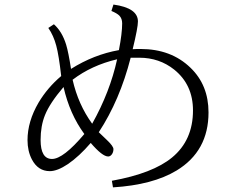

<svg xmlns="http://www.w3.org/2000/svg" viewBox="-20 -809 1040 838"><path d="M499 -590.3Q513.2 -663.6 513.2 -707Q513.2 -728 501 -740.7Q490.7 -751 466.3 -761.2L475.1 -789.1Q582 -774.4 582 -715.3Q582 -688.5 559.1 -594.2Q566.9 -595.2 593.3 -595.2Q727.1 -595.2 811.5 -513.2Q890.1 -437.5 890.1 -318.4Q890.1 -149.4 751 -64.9Q647 -2 473.1 8.8L468.3 -20Q647 -52.2 731 -121.6Q822.3 -196.8 822.3 -327.1Q822.3 -439 740.7 -504.9Q675.3 -557.1 587.9 -557.1H550.3Q502.9 -371.6 411.1 -231.9L446.3 -198.2Q475.1 -170.9 475.1 -158.2Q475.1 -145 468.3 -135.5Q461.4 -126 452.1 -126Q426.8 -126 376 -185.1Q325.7 -126.5 276.4 -92.8Q230.5 -62 197.3 -62Q146 -62 119.1 -113.3Q100.1 -149.9 100.1 -197.3Q100.1 -278.8 148.4 -361.3Q187.5 -426.8 247.1 -477.1Q236.8 -567.9 225.6 -609.4Q213.9 -653.8 190.9 -687L215.3 -703.1Q251 -671.4 268.6 -614.3Q278.8 -580.6 290 -508.3Q389.2 -570.8 499 -590.3ZM491.2 -550.3Q379.4 -523.9 296.9 -460.9Q321.3 -353 382.3 -269Q460 -407.7 491.2 -550.3ZM348.1 -224.1Q284.2 -311 257.3 -429.2Q197.3 -358.9 176.3 -306.6Q157.2 -259.3 157.2 -198.2Q157.2 -115.2 207 -115.2Q256.3 -115.2 348.1 -224.1Z"/></svg>

Font: I.MingCP
Style: Regular
Weight: 400
Designer: I.Font Project
Version: Version 8.000; Sep 06, 2022